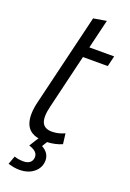

<svg xmlns="http://www.w3.org/2000/svg" viewBox="-165 -738 668 989"><g transform="rotate(20 169.0 -243.5)"><path d="M78 194Q62 194 46 191Q30 188 16 184L33 138Q55 146 83 146Q106 146 119 135Q132 124 132 104Q132 73 84 59Q92 46 100 33Q108 20 116 8Q62 -2 46 -47.5Q30 -93 49 -169L169 -669L240 -681L202 -522H338L324 -464H188L117 -167Q102 -106 114.5 -77Q127 -48 169 -48Q203 -48 238 -64L245 -7Q209 9 164 11Q160 17 156 24Q152 31 147 39Q170 52 179.5 68Q189 84 189 102Q189 142 158 168Q127 194 78 194Z"/></g></svg>

Font: Ubuntu Sans Condensed
Style: Italic
Weight: 400
Width: 3
Italic angle: -13.5°
Designer: Dalton Maag Ltd
Foundry: Dalton Maag Ltd
Version: Version 1.006; ttfautohint (v1.8.4.7-5d5b)